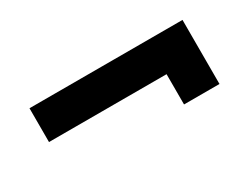

<svg xmlns="http://www.w3.org/2000/svg" viewBox="-40 -662 1041 802"><g transform="rotate(-30 480.0 -260.5)"><path d="M678 -106V-319L743 -252H111V-415H849V-106Z"/></g></svg>

Font: Lexend Zetta
Style: Bold
Weight: 700
Designer: Bonnie Shaver-Troup, Thomas Jockin
Foundry: Lexend
Version: Version 1.007